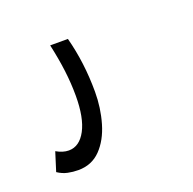

<svg xmlns="http://www.w3.org/2000/svg" viewBox="-57 -59 338 336"><g transform="rotate(-20 112.0 109.0)"><path d="M0 210 11 175Q23 182 34 182Q54 182 66 159.5Q78 137 78 96Q78 73 75 49Q72 25 66 -2H99Q112 47 112 101Q112 131 104 158.5Q96 186 79.5 203Q63 220 38 220Q28 220 18.5 218Q9 216 0 210Z"/></g></svg>

Font: Georama ExtraCondensed Light
Style: Italic
Weight: 300
Width: 2
Italic angle: -9°
Designer: Jean-Baptiste Levee
Foundry: Production Type
Version: Version 1.000